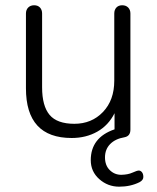

<svg xmlns="http://www.w3.org/2000/svg" viewBox="-20 -515 593 726"><path d="M251 6.8Q78.1 6.8 78.1 -181.2V-463.9Q78.1 -478 86.7 -486.6Q95.2 -495.1 109.1 -495.1Q123 -495.1 131.1 -486.6Q139.2 -478 139.2 -463.9V-185.1Q139.2 -114.3 167.5 -80.6Q195.8 -46.9 261.2 -46.9Q326.7 -46.9 369.4 -91.6Q412.1 -136.2 412.1 -210V-463.9Q412.1 -478 420.2 -486.6Q428.2 -495.1 442.1 -495.1Q456.1 -495.1 464.6 -486.6Q473.1 -478 473.1 -463.9V-24.9Q473.1 -0.5 451.2 3.9Q416 9.8 396.5 29.8Q377 49.8 377 80.1Q377 110.4 395 128.2Q413.1 146 438.5 146Q463.9 145.5 481 137.7Q498 129.9 504.9 129.9Q511.7 129.9 516.8 136.2Q522 142.6 522 154.3Q522 166 507.8 173.8Q473.6 190.9 430.7 190.9Q387.7 190.9 355.5 162.4Q323.2 133.8 323.2 90.8Q323.2 4.9 413.1 -25.9V-86.9Q390.1 -41 347.7 -17.1Q305.2 6.8 251 6.8Z"/></svg>

Font: Nunito-Light
Style: Regular
Weight: 300
Designer: Vernon Adams
Foundry: newtypography
Version: Version 3.000